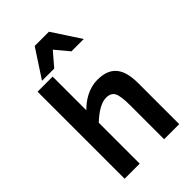

<svg xmlns="http://www.w3.org/2000/svg" viewBox="-270 -1032 1134 1134"><g transform="rotate(-45 297.0 -465.0)"><path d="M371 -527C297.8 -527 239.1 -488.1 197 -446V-727H71V0H197V-342C249.7 -391.3 294.7 -416 332 -416C358 -416 376 -407.2 386 -389.5C396 -371.8 401 -336 401 -282V0H527V-342C527 -458 487 -527 371 -527ZM381 -754H484L369 -930H250L135 -754H237L310 -839Z"/></g></svg>

Font: Fog Sans
Style: Bold
Weight: 700
Foundry: Intel Corporation
Version: Version 1.00